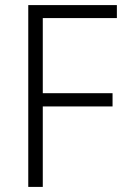

<svg xmlns="http://www.w3.org/2000/svg" viewBox="-20 -734 494 754"><path d="M148 0H91V-714H439V-663H148V-368H422V-316H148Z"/></svg>

Font: Noto Sans Lao UI SemCond Light
Style: Regular
Weight: 300
Width: 4
Designer: Monotype Design Team
Foundry: Monotype Imaging Inc.
Version: Version 2.000; ttfautohint (v1.8.4.7-5d5b)